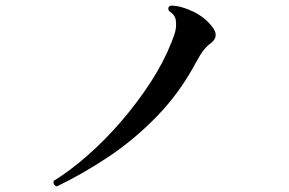

<svg xmlns="http://www.w3.org/2000/svg" viewBox="-20 -700 1040 690"><path d="M184 -30Q177 -32 174 -38Q171 -44 173 -50Q233 -87 296 -142.5Q359 -198 417 -265.5Q475 -333 522 -405.5Q569 -478 597 -550Q608 -576 611 -592.5Q614 -609 612 -625Q611 -645 587 -661Q580 -676 595 -680Q632 -679 675 -658Q718 -637 744 -602Q769 -569 738 -545Q724 -535 712 -520Q700 -505 684 -475Q625 -365 543 -281Q461 -197 368.5 -135.5Q276 -74 184 -30Z"/></svg>

Font: Zen Old Mincho
Style: Bold
Weight: 700
Designer: Yoshimichi Ohira
Foundry: Positype
Version: Version 1.500